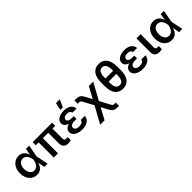

<svg xmlns="http://www.w3.org/2000/svg" viewBox="309 -2322 4067 4067"><g transform="rotate(-45 2342.5 -289.0)"><path d="M280 12C377 12 449 -44 473 -150H477L507 0H604L547 -273L598 -546H501L475 -400H473C448 -496 374 -553 280 -553C147 -553 44 -438 44 -272C44 -104 141 11 280 12ZM171 -273C171 -377 222 -450 305 -450C387 -450 432 -386 450 -284L452 -272L450 -259C432 -154 375 -94 303 -95C223 -94 171 -168 171 -273Z M1285 -546H702V-453H788V0H914V-453H1076V-138C1077 -36 1128 7 1221 7C1250 7 1276 2 1303 -6V-98C1288 -96 1275 -96 1259 -96C1214 -96 1202 -110 1202 -158V-453H1285Z M1600 -614H1675L1749 -782H1635ZM1397 -146C1398 -52 1502 10 1643 10C1766 10 1872 -48 1877 -158H1756C1748 -112 1711 -83 1634 -83C1560 -83 1520 -117 1520 -159C1520 -213 1577 -237 1634 -237H1707V-321H1634C1571 -321 1531 -347 1531 -389C1532 -428 1568 -460 1635 -460C1692 -460 1733 -442 1739 -392H1863C1857 -495 1762 -553 1643 -553C1506 -553 1408 -497 1407 -400C1408 -344 1450 -299 1520 -279C1443 -260 1398 -214 1397 -146Z M1975 204H2106L2245 -52L2324 99C2371 184 2407 205 2506 204H2539V106H2506C2463 106 2456 102 2429 53L2310 -170L2516 -546H2385L2246 -290L2166 -441C2121 -524 2083 -545 1984 -546H1952V-447H1984C2028 -448 2034 -444 2061 -394L2181 -173Z M3101 -303V-415C3101 -626 3005 -730 2860 -730C2714 -730 2619 -625 2620 -415V-303C2619 -92 2714 10 2862 10C3007 10 3101 -92 3101 -303ZM2746 -290V-315H2976V-290C2975 -144 2934 -95 2862 -95C2782 -95 2746 -151 2746 -290ZM2746 -410V-432C2746 -567 2782 -626 2860 -627C2934 -626 2975 -573 2976 -432V-410Z M3211 -146C3212 -52 3316 10 3457 10C3580 10 3686 -48 3691 -158H3570C3562 -112 3525 -83 3448 -83C3374 -83 3334 -117 3334 -159C3334 -213 3391 -237 3448 -237H3521V-321H3448C3385 -321 3345 -347 3345 -389C3346 -428 3382 -460 3449 -460C3506 -460 3547 -442 3553 -392H3677C3671 -495 3576 -553 3457 -553C3320 -553 3222 -497 3221 -400C3222 -344 3264 -299 3334 -279C3257 -260 3212 -214 3211 -146Z M3811 -546V-136C3811 -40 3864 6 3951 6C3981 6 4010 2 4031 -6L4030 -98C4021 -97 4009 -96 3988 -96C3951 -96 3936 -114 3935 -153L3937 -546Z M4317 12C4414 12 4486 -44 4510 -150H4514L4544 0H4641L4584 -273L4635 -546H4538L4512 -400H4510C4485 -496 4411 -553 4317 -553C4184 -553 4081 -438 4081 -272C4081 -104 4178 11 4317 12ZM4208 -273C4208 -377 4259 -450 4342 -450C4424 -450 4469 -386 4487 -284L4489 -272L4487 -259C4469 -154 4412 -94 4340 -95C4260 -94 4208 -168 4208 -273Z"/></g></svg>

Font: Wafeq Semi Bold
Style: Regular
Weight: 600
Designer: Rasmus Andersson & Azza Alameddine
Foundry: Google & TypeTogether
Version: Version 3.000;January 28, 2025;FontCreator 15.0.0.3014 64-bi